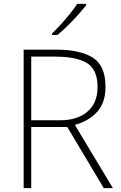

<svg xmlns="http://www.w3.org/2000/svg" viewBox="-20 -1063 626 990"><path d="M269 -807Q394 -807 459 -765.5Q524 -724 524 -615Q524 -534 481 -486.5Q438 -439 366 -419L562 -93H515L327 -408H141V-93H102V-807ZM264 -771H141V-443H292Q379 -443 431 -487.5Q483 -532 483 -614Q483 -704 429 -737.5Q375 -771 264 -771ZM424 -1035Q407 -1014 382.5 -986.5Q358 -959 330 -931.5Q302 -904 277 -883H248V-890Q269 -910 294 -937.5Q319 -965 341.5 -993Q364 -1021 378 -1043H424Z"/></svg>

Font: Noto Sans Kannada UI ExtraLight
Style: Regular
Weight: 200
Designer: Jelle Bosma - Monotype Design Team
Foundry: Monotype Imaging Inc.
Version: Version 2.005; ttfautohint (v1.8.4.7-5d5b)